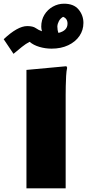

<svg xmlns="http://www.w3.org/2000/svg" viewBox="-71 -1018 471 1038"><path d="M72 -640 288 -660 292 -652Q288 -634 286.5 -607Q285 -580 284.5 -552Q284 -524 284 -504V0H72ZM2 -727 -51 -806Q-14 -841 18 -859Q50 -877 76 -877Q107 -877 122.5 -866Q138 -855 156 -849Q152 -862 152 -874Q152 -910 169 -938Q186 -966 214.5 -982Q243 -998 275 -998Q328 -998 354 -966.5Q380 -935 380 -894Q380 -855 358.5 -823.5Q337 -792 298 -773.5Q259 -755 208 -755Q174 -755 142 -764.5Q110 -774 89 -792Q68 -781 47.5 -764.5Q27 -748 2 -727ZM239 -875Q239 -856 245 -840Q294 -852 294 -890Q294 -918 270 -927Q255 -918 247.5 -904Q240 -890 239 -875Z"/></svg>

Font: Kufam Black
Style: Italic
Weight: 900
Italic angle: -11°
Designer: Artur Schmal
Foundry: Original Type
Version: Version 1.301; ttfautohint (v1.8.3)